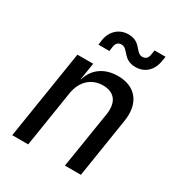

<svg xmlns="http://www.w3.org/2000/svg" viewBox="-183 -907 965 1032"><g transform="rotate(30 300.0 -391.0)"><path d="M434 -648C490 -648 532 -685 542 -747L547 -777H479L474 -748C471 -725 457 -714 439 -714C394 -714 396 -782 315 -782C260 -782 216 -745 206 -684L202 -653H270L274 -682C277 -705 291 -716 309 -716C354 -716 353 -648 434 -648ZM44 0H143L198 -349C211 -429 263 -476 334 -476C404 -476 439 -432 427 -352L371 0H470L528 -368C547 -486 488 -560 379 -560C295 -560 235 -517 214 -445H212L229 -550H131Z"/></g></svg>

Font: JetBrains Mono Medium
Style: Italic
Weight: 436
Italic angle: -9°
Monospace: yes
Designer: Philipp Nurullin, Konstantin Bulenkov
Foundry: JetBrains
Version: Version 2.305